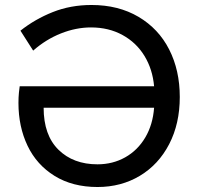

<svg xmlns="http://www.w3.org/2000/svg" viewBox="-20 -738 794 770"><path d="M701 -349Q701 -242 658.5 -160Q616 -78 541 -33Q466 12 371 12Q271 12 199 -32.5Q127 -77 90.5 -153.5Q54 -230 54 -325Q54 -348 56 -367.5Q58 -387 59 -392H598Q592 -460 559.5 -513.5Q527 -567 471.5 -597.5Q416 -628 345 -628Q285 -628 224.5 -604Q164 -580 113 -535L62 -615Q120 -661 191.5 -689.5Q263 -718 347 -718Q455 -718 535.5 -670.5Q616 -623 658.5 -539.5Q701 -456 701 -349ZM598 -306H155Q155 -196 214.5 -137.5Q274 -79 371 -79Q432 -79 482 -107Q532 -135 562.5 -186.5Q593 -238 598 -306Z"/></svg>

Font: Museo Sans Medium
Style: Regular
Weight: 500
Designer: Jos Buivenga
Foundry: Jos Buivenga & Rosetta Type Foundry (extension, remastering)
Version: Version 3.600;PS 1.000;hotconv 1.0.88;makeotf.lib2.5.647800;